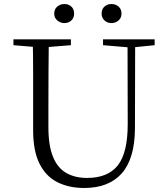

<svg xmlns="http://www.w3.org/2000/svg" viewBox="-20 -921 832 956"><path d="M300 -806Q281 -806 265.5 -819Q250 -832 250 -853Q250 -876 265.5 -888.5Q281 -901 300 -901Q321 -901 335 -888.5Q349 -876 349 -853Q349 -832 335 -819Q321 -806 300 -806ZM535 -806Q515 -806 500.5 -819Q486 -832 486 -853Q486 -876 500.5 -888.5Q515 -901 535 -901Q555 -901 570 -888.5Q585 -876 585 -853Q585 -832 570 -819Q555 -806 535 -806ZM399 15Q323 15 265.5 -14Q208 -43 176.5 -106.5Q145 -170 145 -273V-389Q145 -474 145 -558Q145 -642 143 -725H223Q222 -643 221.5 -559Q221 -475 221 -389V-288Q221 -196 244 -140Q267 -84 310.5 -59.5Q354 -35 413 -35Q517 -35 566.5 -97.5Q616 -160 616 -304L615 -725H653L652 -281Q651 -131 586.5 -58Q522 15 399 15ZM47 -696V-725H333V-696L197 -685H177ZM493 -696V-725H750V-696L641 -685H622Z"/></svg>

Font: Noto Serif SC ExtraLight Light
Style: Regular
Weight: 300
Version: Version 2.002-H1;hotconv 1.1.0;makeotfexe 2.6.0